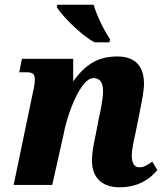

<svg xmlns="http://www.w3.org/2000/svg" viewBox="-20 -786 703 816"><path d="M382 -606H445L448 -619C428 -647 392 -716 378 -766H224L221 -756C244 -719 322 -638 382 -606ZM649 -63 627 -99C601 -80 587 -75 571 -75C549 -75 540 -96 540 -125C540 -149 548 -185 556 -221L573 -306C581 -346 592 -399 592 -430C592 -493 565 -546 479 -546C399 -546 345 -515 291 -440V-536H73L62 -479H89C121 -479 128 -471 128 -448C128 -428 124 -412 121 -399L38 0H202L250 -214C268 -312 326 -454 376 -454C411 -454 418 -427 418 -397C418 -367 405 -303 400 -283L387 -215C377 -170 372 -138 371 -111C368 -37 408 10 488 10C570 10 618 -27 649 -63Z"/></svg>

Font: Noto Serif SemiCondensed Extra
Style: Italic
Weight: 800
Width: 4
Italic angle: -12°
Designer: Monotype Design Team
Foundry: Monotype Imaging Inc.
Version: Version 1.901